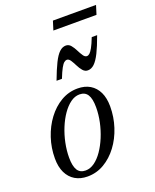

<svg xmlns="http://www.w3.org/2000/svg" viewBox="-151 -902 809 1000"><g transform="rotate(-20 253.0 -402.5)"><path d="M265.5 -439Q305.5 -439 334.2 -421.8Q363 -404.5 378.5 -372Q394 -339.5 394 -293Q394 -234.5 376.2 -180Q358.5 -125.5 326.5 -82.8Q294.5 -40 252 -15Q209.5 10 159.5 10Q120 10 91 -7.2Q62 -24.5 46.2 -57.2Q30.5 -90 30.5 -136Q30.5 -195 48.5 -249.2Q66.5 -303.5 98.5 -346.2Q130.5 -389 173 -414Q215.5 -439 265.5 -439ZM160.5 -23Q186 -23 210 -40.2Q234 -57.5 254.5 -87.2Q275 -117 290.5 -154.5Q306 -192 314.8 -233.2Q323.5 -274.5 323.5 -314Q323.5 -361.5 309.2 -384Q295 -406.5 264.5 -406.5Q238.5 -406.5 214.5 -389Q190.5 -371.5 170 -342Q149.5 -312.5 134 -274.8Q118.5 -237 110 -195.8Q101.5 -154.5 101.5 -115Q101.5 -68.5 115.5 -45.8Q129.5 -23 160.5 -23ZM457 -665Q437 -609.5 419.8 -575Q402.5 -540.5 385.8 -524.8Q369 -509 349.5 -509Q333.5 -509 322 -522.5Q310.5 -536 301.8 -553.8Q293 -571.5 284.2 -585Q275.5 -598.5 264 -598.5Q257 -598.5 249 -592Q241 -585.5 231 -567.5Q221 -549.5 207 -514H177Q198 -570 215 -604.2Q232 -638.5 248.8 -654.2Q265.5 -670 285 -670Q301 -670 312.2 -656.5Q323.5 -643 332.2 -625.2Q341 -607.5 350 -594Q359 -580.5 370 -580.5Q377.5 -580.5 385.2 -587Q393 -593.5 403.2 -611.8Q413.5 -630 427 -665ZM251 -765.5 266.5 -815H505.5L490 -765.5Z"/></g></svg>

Font: Newsreader 20pt
Style: Italic
Weight: 400
Italic angle: -17°
Version: Version 1.003